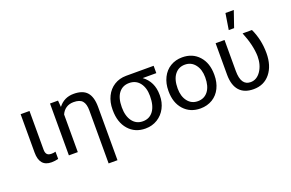

<svg xmlns="http://www.w3.org/2000/svg" viewBox="-115 -1202 2786 1838"><g transform="rotate(-20 1278.5 -282.5)"><path d="M185.5 -528.3V-133.3Q185.5 -102.5 199 -86.9Q212.4 -71.3 243.7 -71.3Q267.1 -71.3 286.1 -77.1L286.6 -3.4Q252.4 5.9 216.8 5.9Q95.2 5.9 95.2 -137.7V-528.3Z M476.1 -528.3 481.4 -461.9Q540 -538.1 637.7 -538.1Q730.5 -538.1 772.9 -490Q815.4 -441.9 815.9 -342.3V202.6H725.6V-336.9Q725.6 -403.3 699.2 -433.6Q672.9 -463.9 610.4 -463.9Q565.4 -463.9 533.7 -442.6Q502 -421.4 485.4 -383.3V0H394.5V-528.3Z M1027.8 -258.3Q1027.8 -168.9 1066.9 -116.5Q1106 -64 1173.3 -64Q1241.2 -64 1280 -116.9Q1318.8 -169.9 1318.8 -269Q1318.8 -353 1279.5 -403.3Q1240.2 -453.6 1172.4 -453.6Q1105.5 -453.6 1066.7 -403.8Q1027.8 -354 1027.8 -258.3ZM1450.2 -453.6H1311.5Q1409.2 -381.3 1409.2 -248V-239.7Q1409.2 -171.4 1379.4 -114Q1349.6 -56.6 1295.7 -23.4Q1241.7 9.8 1173.3 9.8Q1066.9 9.8 1002 -64.2Q937 -138.2 937 -262.7V-269Q937 -343.3 965.8 -402.3Q994.6 -461.4 1047.6 -494.6Q1100.6 -527.8 1168.9 -528.3H1450.2Z M1591.8 -245.6Q1591.8 -164.1 1630.9 -114.3Q1669.4 -64.9 1733.9 -64.9Q1799.3 -64.9 1837.9 -114.7Q1876.5 -165 1876.5 -255.4Q1876.5 -336.9 1836.9 -386.7Q1797.9 -436.5 1733.4 -436.5Q1669.9 -436.5 1630.9 -387.2Q1591.8 -337.9 1591.8 -245.6ZM1501 -249.5V-255.4Q1501 -329.1 1530.3 -388.2Q1559.6 -447.3 1612.3 -479Q1665.5 -511.2 1733.4 -511.2Q1838.4 -511.2 1902.8 -439.9Q1966.8 -369.1 1966.8 -251.5V-245.6Q1966.8 -172.4 1938.5 -114.3Q1910.2 -56.2 1856.9 -23.4Q1830.1 -7.3 1799.3 1Q1768.6 9.3 1733.9 9.3Q1629.4 9.3 1564.9 -62Q1501 -132.8 1501 -249.5Z M2172.4 -528.3V-212.4Q2172.4 -63.5 2270.5 -63.5Q2333.5 -63.5 2375 -124.5Q2416.5 -185.5 2416.5 -274.4Q2414.1 -387.2 2356.4 -528.3H2451.7Q2506.8 -410.6 2506.8 -274.4Q2506.8 -146 2444.1 -68.1Q2381.3 9.8 2274.9 9.8Q2180.2 9.8 2131.3 -44.9Q2082.5 -99.6 2081.5 -204.6V-528.3ZM2269 -768.1H2354L2297.4 -603.5H2242.7Z"/></g></svg>

Font: MAUL
Style: Regular
Weight: 400
Designer: MAUL
Version: Version 1.0; 2020; ttfautohint (v1.8.3)